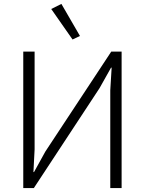

<svg xmlns="http://www.w3.org/2000/svg" viewBox="-20 -962 741 982"><path d="M99 0V-698H157V-198L151 -82H154L212 -187L549 -698H602V0H544V-500L551 -616H548L489 -511L153 0ZM351 -760 242 -916 294 -942 389 -778Z"/></svg>

Font: IBM Plex Sans Light
Style: Regular
Weight: 300
Designer: Mike Abbink, Paul van der Laan, Pieter van Rosmalen
Foundry: Bold Monday
Version: Version 3.201